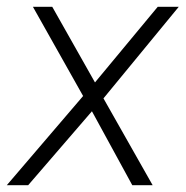

<svg xmlns="http://www.w3.org/2000/svg" viewBox="-35 -546 547 566"><path d="M-15 0 210 -263 62 -526H119L245 -303L430 -526H492L270 -256L415 0H355L236 -218L48 0Z"/></svg>

Font: Plus Jakarta Sans ExtraLight
Style: Italic
Weight: 200
Italic angle: -8°
Designer: Gumpita Rahayu
Foundry: Tokotype
Version: Version 2.071; ttfautohint (v1.8.4.7-5d5b);gftools[0.9.29]